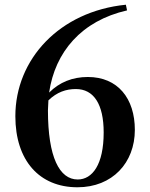

<svg xmlns="http://www.w3.org/2000/svg" viewBox="-20 -777 634 813"><path d="M308 16C456 16 551 -88 551 -227C551 -360 479 -451 352 -451C287 -451 232 -429 188 -385C213 -557 325 -689 518 -733L513 -757C232 -729 45 -526 45 -285C45 -97 147 16 308 16ZM185 -352C221 -387 260 -400 301 -400C377 -400 419 -336 419 -216C419 -80 371 -17 309 -17C232 -17 183 -111 183 -310Z"/></svg>

Font: Noto Serif CJK KR
Style: Bold
Weight: 700
Designer: Ryoko NISHIZUKA 西塚涼子 (kana & ideographs); Frank Grießhammer (Latin, Greek & Cyrillic); Wenlong ZHANG 张文龙 (bopomofo); San
Foundry: Adobe
Version: Version 2.001;hotconv 1.1.0;makeotfexe 2.6.0